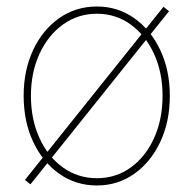

<svg xmlns="http://www.w3.org/2000/svg" viewBox="-20 -564 598 594"><path d="M279.8 9.8Q214.4 9.8 163.1 -26.6Q111.8 -63 82.5 -125.5Q53.2 -188 53.2 -267.6Q53.2 -346.7 82.5 -409.2Q111.8 -471.7 163.1 -507.8Q214.4 -543.9 279.8 -543.9Q344.2 -543.9 395.3 -507.8Q446.3 -471.7 475.8 -409.2Q505.4 -346.7 505.4 -267.6Q505.4 -188 476.1 -125.5Q446.8 -63 395.8 -26.6Q344.7 9.8 279.8 9.8ZM279.8 -12.7Q338.4 -12.7 384.3 -45.7Q430.2 -78.6 456.5 -136.5Q482.9 -194.3 482.9 -267.6Q482.9 -340.3 456.3 -397.9Q429.7 -455.6 383.8 -488.5Q337.9 -521.5 279.8 -521.5Q221.2 -521.5 175 -488.3Q128.9 -455.1 102.3 -397.7Q75.7 -340.3 75.7 -267.6Q75.7 -194.3 102.3 -136.5Q128.9 -78.6 175 -45.7Q221.2 -12.7 279.8 -12.7ZM74.2 6.3 57.1 -7.3 485.8 -543 502.9 -529.3Z"/></svg>

Font: Inter 20pt Thin
Style: Regular
Weight: 250
Version: Version 4.001;git-66647c0bb